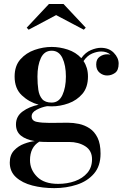

<svg xmlns="http://www.w3.org/2000/svg" viewBox="-20 -712 658 992"><path d="M270 -634 128 -558.5 118 -569 233 -691.5H308L423 -569L413 -558.5ZM62.5 -69Q62.5 -111 96.8 -136Q131 -161 179.5 -171Q130 -184.5 92.8 -219.5Q55.5 -254.5 55.5 -316.5Q55.5 -371.5 85.2 -405.2Q115 -439 159 -454.2Q203 -469.5 247 -469.5Q288.5 -469.5 330.2 -455.8Q372 -442 400 -411.5Q421.5 -441.5 449.8 -453.2Q478 -465 501 -465Q543 -465 568 -439.2Q593 -413.5 593 -383.5Q593 -348.5 574.2 -335.2Q555.5 -322 533.5 -322Q512 -322 494.5 -336.5Q477 -351 477 -379Q477 -406.5 495 -419Q513 -431.5 533.5 -431.5Q542.5 -431.5 551 -429.5Q531.5 -446 502.5 -446Q481.5 -446 456.2 -435.5Q431 -425 411.5 -396.5Q422.5 -380.5 428.5 -360.5Q434.5 -340.5 434.5 -316.5Q434.5 -261 405.8 -227.2Q377 -193.5 333.8 -178Q290.5 -162.5 247 -162.5Q235 -162.5 223.5 -163.5Q195 -158.5 169.2 -145Q143.5 -131.5 143.5 -111Q143.5 -88 169.5 -82.5Q195.5 -77 236.5 -77Q263 -77 286 -77.5Q309 -78 330 -78Q358.5 -78 388 -71.8Q417.5 -65.5 443 -48.8Q468.5 -32 484 -0.5Q499.5 31 499.5 82Q499.5 146 465.5 185.2Q431.5 224.5 377 242.2Q322.5 260 260.5 260Q199.5 260 147.2 246.5Q95 233 62.8 203.8Q30.5 174.5 30.5 128Q30.5 89 52.5 65.5Q74.5 42 104.8 30.8Q135 19.5 159.5 17Q114 9.5 88.2 -11.2Q62.5 -32 62.5 -69ZM173.5 -316.5Q173.5 -278.5 178 -248.2Q182.5 -218 198 -200Q213.5 -182 247 -182Q284.5 -182 302.5 -221Q320.5 -260 320.5 -316.5Q320.5 -374.5 302.5 -412.2Q284.5 -450 247 -450Q209 -450 191.2 -412.2Q173.5 -374.5 173.5 -316.5ZM135 115.5Q135 164.5 171.5 201.2Q208 238 280.5 238Q327.5 238 367.2 223.8Q407 209.5 431.2 181.2Q455.5 153 455.5 111Q455.5 66 420.8 43.8Q386 21.5 337 21.5H221.5Q201 21.5 183 20Q135 49 135 115.5Z"/></svg>

Font: Bodoni* 11pt Medium
Style: Regular
Weight: 500
Version: Version 2.3